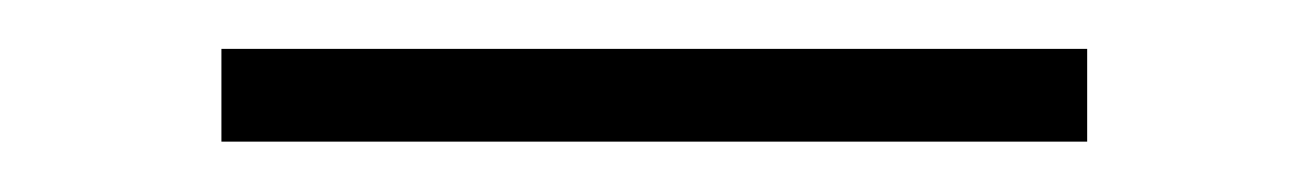

<svg xmlns="http://www.w3.org/2000/svg" viewBox="-20 -609 524 77"><path d="M416 -589.4V-552.2H68.8V-589.4Z"/></svg>

Font: Estedad-FD ExtraLight
Style: Regular
Weight: 200
Designer: Amin Abedi
Version: Version 7.3